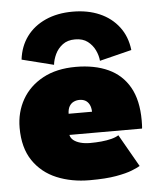

<svg xmlns="http://www.w3.org/2000/svg" viewBox="-49 -676 612 731"><g transform="rotate(-5 257.0 -310.5)"><path d="M202.5 -166.5Q205 -154.5 215.2 -146.2Q225.5 -138 241.8 -133.5Q258 -129 278.5 -129Q300.5 -129 321.5 -131Q342.5 -133 360 -137.5Q377.5 -142 388 -149L458.5 -25.5Q449 -19.5 427.2 -10.8Q405.5 -2 366.2 5Q327 12 265 12Q195.5 12 139 -11.5Q82.5 -35 49.2 -84.2Q16 -133.5 16 -209.5Q16 -269.5 43.5 -317.8Q71 -366 123 -394.2Q175 -422.5 249 -422.5Q320.5 -422.5 372.8 -398.5Q425 -374.5 453.2 -324.8Q481.5 -275 481.5 -197.5Q481.5 -193.5 481.2 -181.8Q481 -170 480 -166.5ZM296 -247Q295.5 -263.5 289.8 -274.5Q284 -285.5 274.5 -290.8Q265 -296 252 -296Q240.5 -296 230.2 -291.2Q220 -286.5 213.5 -275.8Q207 -265 206.5 -247ZM167.5 -437.5 46 -468Q52 -518.5 79.2 -555.5Q106.5 -592.5 151.8 -612.8Q197 -633 255.5 -633Q313 -633 358 -613.5Q403 -594 431.2 -557Q459.5 -520 465.5 -468L343 -437.5Q341.5 -457 331.8 -477.8Q322 -498.5 303.5 -512.8Q285 -527 255.5 -527Q226.5 -527 207.8 -512.8Q189 -498.5 179.2 -477.8Q169.5 -457 167.5 -437.5Z"/></g></svg>

Font: League Spartan Thin Black
Style: Regular
Weight: 900
Version: Version 2.002